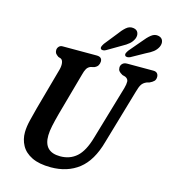

<svg xmlns="http://www.w3.org/2000/svg" viewBox="-131 -1021 1021 1140"><g transform="rotate(15 379.0 -451.0)"><path d="M490 -224 587.5 -556Q594.5 -581 593.8 -597.5Q593 -614 574.5 -622.5L556.5 -627.5Q540 -636.5 533.8 -644.8Q527.5 -653 527.5 -666Q527.5 -680 537.5 -690Q547.5 -700 566.5 -700H727Q743 -700 750.8 -691.5Q758.5 -683 758.5 -670Q758.5 -653 749.5 -643.8Q740.5 -634.5 723 -626.5L707 -622Q685.5 -613 676 -597.2Q666.5 -581.5 658.5 -551.5L560.5 -216Q527.5 -96.5 457.8 -42.2Q388 12 286.5 12Q214.5 12 169.8 -10Q125 -32 104.8 -69Q84.5 -106 85 -150.5Q85.5 -185 96 -226.8Q106.5 -268.5 116 -305L187.5 -562.5Q193.5 -585.5 191 -603.5Q188.5 -621.5 177.5 -627.5L161 -633Q148 -642 143 -649.2Q138 -656.5 138 -669.5Q138.5 -681.5 146.8 -690.8Q155 -700 169.5 -700H378.5Q412.5 -700 412 -671Q411.5 -658.5 405.2 -647.5Q399 -636.5 382.5 -629.5L361 -624.5Q345.5 -618.5 337.5 -604.8Q329.5 -591 323.5 -567L250.5 -305Q238.5 -260 231.5 -227.2Q224.5 -194.5 224 -168Q222 -65.5 323.5 -65.5Q383.5 -65.5 424.5 -102Q465.5 -138.5 490 -224ZM461 -852Q482.5 -882 503.2 -900Q524 -918 549 -913.5Q570 -910 576.8 -893Q583.5 -876 575 -855.5Q566.5 -836.5 550.5 -822.5Q534.5 -808.5 507.5 -794L425 -745.5Q416 -740 406.5 -739.5Q397 -739 392.5 -745Q388.5 -751.5 392 -759.8Q395.5 -768 402 -778ZM614.5 -849.5Q637.5 -879 659 -896Q680.5 -913 705 -907Q725 -902 730.8 -884.5Q736.5 -867 727 -846.5Q717.5 -827.5 700.8 -814.2Q684 -801 656.5 -788L574 -742Q564.5 -737.5 555.5 -737.5Q546.5 -737.5 542.5 -743.5Q538.5 -750.5 542.2 -759Q546 -767.5 553 -777Z"/></g></svg>

Font: Fraunces 144pt SuperSoft SemiBold
Style: Italic
Weight: 600
Italic angle: -16°
Version: Version 1.000;[b76b70a41]